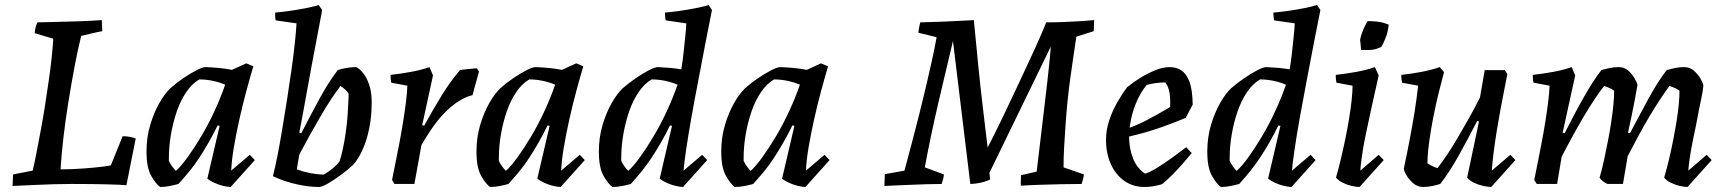

<svg xmlns="http://www.w3.org/2000/svg" viewBox="-20 -732 6856 764"><path d="M30 8Q31 -3 31 -14.5Q31 -26 32 -38L110 -53Q118 -86 126 -128.5Q134 -171 143 -218Q152 -265 159.5 -314.5Q167 -364 174 -411.5Q181 -459 185.5 -501.5Q190 -544 192 -578L118 -600Q119 -614 122 -624.5Q125 -635 129 -643Q170 -644 213.5 -645Q257 -646 300 -647.5Q343 -649 385 -652Q386 -641 386 -630Q386 -619 387 -608Q370 -605 344.5 -599Q319 -593 303 -589Q290 -537 277 -468.5Q264 -400 252 -325.5Q240 -251 232 -181Q224 -111 221 -58Q244 -58 266.5 -59Q289 -60 311 -61.5Q333 -63 352.5 -65Q372 -67 389.5 -69Q407 -71 421 -74L468 -190Q482 -190 496 -187.5Q510 -185 520 -181L483 5Q464 3 405 1.5Q346 0 265 0Q230 0 195.5 1Q161 2 130 3.5Q99 5 73.5 6Q48 7 30 8Z M617 12Q600 0 581.5 -32.5Q563 -65 563 -129Q563 -185 577.5 -234Q592 -283 613.5 -321Q635 -359 658 -381Q680 -401 708 -420Q736 -439 761 -452Q786 -465 798 -465Q825 -464 851.5 -461.5Q878 -459 903 -454L960 -480L988 -468Q974 -421 959.5 -367Q945 -313 932.5 -257Q920 -201 911 -148.5Q902 -96 900 -53L974 -116L994 -95L898 12Q886 12 867.5 7.5Q849 3 832 -5Q815 -13 805 -21L854 -231L846 -233Q828 -196 809.5 -164Q791 -132 772.5 -103.5Q754 -75 733 -49.5Q712 -24 690 0Q676 4 656.5 8Q637 12 617 12ZM680 -52Q701 -71 727 -107Q753 -143 781 -190Q809 -237 833.5 -290Q858 -343 876 -395Q853 -405 826 -410.5Q799 -416 773 -416Q744 -399 721.5 -366Q699 -333 684 -290Q669 -247 660.5 -198.5Q652 -150 652 -102Q652 -99 652 -97Q652 -95 652 -92Q657 -81 664.5 -70.5Q672 -60 680 -52Z M1250 12Q1206 12 1157 0.5Q1108 -11 1066 -31Q1075 -66 1084.5 -114.5Q1094 -163 1103.5 -220.5Q1113 -278 1122.5 -338Q1132 -398 1140 -455Q1148 -512 1153 -559Q1158 -606 1160 -639L1077 -651Q1074 -664 1075 -682Q1100 -684 1131.5 -688.5Q1163 -693 1194.5 -699Q1226 -705 1248 -712L1262 -692Q1252 -638 1241 -581Q1230 -524 1219.5 -467.5Q1209 -411 1199 -355Q1192 -316 1185 -278Q1178 -240 1171 -204L1179 -202Q1197 -237 1215 -271.5Q1233 -306 1251.5 -339.5Q1270 -373 1288 -401.5Q1306 -430 1324 -453Q1338 -458 1358 -461.5Q1378 -465 1397 -465Q1409 -460 1423.5 -443Q1438 -426 1448.5 -396.5Q1459 -367 1459 -325Q1459 -270 1449.5 -222.5Q1440 -175 1423.5 -138Q1407 -101 1387 -78Q1365 -57 1338 -37Q1311 -17 1287 -3Q1263 11 1250 12ZM1268 -37Q1287 -48 1304 -62Q1321 -76 1331 -90Q1338 -110 1344.5 -140.5Q1351 -171 1356 -206.5Q1361 -242 1363.5 -278Q1366 -314 1367 -344Q1367 -349 1367 -352.5Q1367 -356 1367 -360Q1361 -369 1352 -377Q1343 -385 1335 -390Q1317 -367 1297 -336.5Q1277 -306 1256 -270Q1235 -234 1213.5 -195.5Q1192 -157 1171 -117L1161 -58Q1189 -48 1215 -43Q1241 -38 1268 -37Z M1550 0 1540 -16Q1545 -41 1552.5 -78Q1560 -115 1568 -156.5Q1576 -198 1583 -241Q1590 -284 1595 -323Q1600 -362 1601 -391L1537 -403Q1534 -416 1534 -434Q1571 -438 1613 -445.5Q1655 -453 1689 -465L1703 -432L1660 -234L1668 -232Q1687 -267 1704.5 -297Q1722 -327 1739 -354.5Q1756 -382 1773.5 -406Q1791 -430 1810 -453Q1820 -455 1832 -456Q1844 -457 1856.5 -458.5Q1869 -460 1878 -460L1886 -447L1860 -353Q1849 -351 1838 -346.5Q1827 -342 1816.5 -336Q1806 -330 1794 -322Q1776 -309 1758.5 -292.5Q1741 -276 1724 -255Q1707 -234 1690.5 -209Q1674 -184 1657 -155L1629 0Z M1930 12Q1913 0 1894.5 -32.5Q1876 -65 1876 -129Q1876 -185 1890.5 -234Q1905 -283 1926.5 -321Q1948 -359 1971 -381Q1993 -401 2021 -420Q2049 -439 2074 -452Q2099 -465 2111 -465Q2138 -464 2164.5 -461.5Q2191 -459 2216 -454L2273 -480L2301 -468Q2287 -421 2272.5 -367Q2258 -313 2245.5 -257Q2233 -201 2224 -148.5Q2215 -96 2213 -53L2287 -116L2307 -95L2211 12Q2199 12 2180.5 7.5Q2162 3 2145 -5Q2128 -13 2118 -21L2167 -231L2159 -233Q2141 -196 2122.5 -164Q2104 -132 2085.5 -103.5Q2067 -75 2046 -49.5Q2025 -24 2003 0Q1989 4 1969.5 8Q1950 12 1930 12ZM1993 -52Q2014 -71 2040 -107Q2066 -143 2094 -190Q2122 -237 2146.5 -290Q2171 -343 2189 -395Q2166 -405 2139 -410.5Q2112 -416 2086 -416Q2057 -399 2034.5 -366Q2012 -333 1997 -290Q1982 -247 1973.5 -198.5Q1965 -150 1965 -102Q1965 -99 1965 -97Q1965 -95 1965 -92Q1970 -81 1977.5 -70.5Q1985 -60 1993 -52Z M2417 12Q2400 0 2381.5 -32.5Q2363 -65 2363 -129Q2363 -185 2377.5 -234Q2392 -283 2413.5 -321Q2435 -359 2458 -381Q2480 -400 2508 -419.5Q2536 -439 2561 -452Q2586 -465 2598 -465Q2622 -464 2645 -462Q2668 -460 2691 -456Q2697 -493 2700.5 -527Q2704 -561 2707 -589Q2710 -617 2711 -639L2629 -651Q2626 -664 2626 -682Q2652 -684 2683.5 -688.5Q2715 -693 2746 -699Q2777 -705 2800 -712L2813 -692Q2801 -634 2787 -560Q2773 -486 2758 -408.5Q2743 -331 2730.5 -260.5Q2718 -190 2710 -135Q2702 -80 2700 -53L2774 -116L2794 -95L2698 12Q2686 12 2667.5 7.5Q2649 3 2632 -5Q2615 -13 2605 -21L2654 -231L2646 -233Q2628 -196 2609.5 -164Q2591 -132 2572.5 -104Q2554 -76 2533 -50Q2512 -24 2490 0Q2476 4 2456.5 8Q2437 12 2417 12ZM2480 -52Q2501 -71 2527 -107Q2553 -143 2581 -190Q2609 -237 2633.5 -290Q2658 -343 2676 -395Q2653 -405 2626 -410.5Q2599 -416 2573 -416Q2544 -399 2521.5 -366Q2499 -333 2484 -290Q2469 -247 2460.5 -198.5Q2452 -150 2452 -102Q2452 -99 2452 -97Q2452 -95 2452 -92Q2457 -81 2464.5 -70.5Q2472 -60 2480 -52Z M2904 12Q2887 0 2868.5 -32.5Q2850 -65 2850 -129Q2850 -185 2864.5 -234Q2879 -283 2900.5 -321Q2922 -359 2945 -381Q2967 -401 2995 -420Q3023 -439 3048 -452Q3073 -465 3085 -465Q3112 -464 3138.5 -461.5Q3165 -459 3190 -454L3247 -480L3275 -468Q3261 -421 3246.5 -367Q3232 -313 3219.5 -257Q3207 -201 3198 -148.5Q3189 -96 3187 -53L3261 -116L3281 -95L3185 12Q3173 12 3154.5 7.5Q3136 3 3119 -5Q3102 -13 3092 -21L3141 -231L3133 -233Q3115 -196 3096.5 -164Q3078 -132 3059.5 -103.5Q3041 -75 3020 -49.5Q2999 -24 2977 0Q2963 4 2943.5 8Q2924 12 2904 12ZM2967 -52Q2988 -71 3014 -107Q3040 -143 3068 -190Q3096 -237 3120.5 -290Q3145 -343 3163 -395Q3140 -405 3113 -410.5Q3086 -416 3060 -416Q3031 -399 3008.5 -366Q2986 -333 2971 -290Q2956 -247 2947.5 -198.5Q2939 -150 2939 -102Q2939 -99 2939 -97Q2939 -95 2939 -92Q2944 -81 2951.5 -70.5Q2959 -60 2967 -52Z M3499 8Q3500 -4 3500 -15.5Q3500 -27 3501 -39L3579 -53Q3595 -112 3609.5 -167.5Q3624 -223 3637.5 -276Q3651 -329 3663 -380.5Q3675 -432 3686.5 -483Q3698 -534 3707 -584L3634 -602Q3636 -614 3638 -625.5Q3640 -637 3642 -643Q3681 -644 3722 -645.5Q3763 -647 3798.5 -649Q3834 -651 3855 -652Q3860 -606 3864 -561Q3868 -516 3872.5 -472.5Q3877 -429 3881.5 -386.5Q3886 -344 3891 -303.5Q3896 -263 3900.5 -223.5Q3905 -184 3910 -145Q3936 -195 3964.5 -254Q3993 -313 4021 -373Q4049 -433 4074 -486.5Q4099 -540 4117 -581Q4135 -622 4143 -643Q4177 -643 4214.5 -644.5Q4252 -646 4284 -648Q4316 -650 4334 -652Q4333 -641 4333 -630Q4333 -619 4332 -608L4263 -586Q4257 -545 4250.5 -502Q4244 -459 4238 -414.5Q4232 -370 4227.5 -325Q4223 -280 4220 -235.5Q4217 -191 4214.5 -148.5Q4212 -106 4212 -66L4293 -38Q4292 -27 4289 -17Q4286 -7 4284 0Q4248 0 4202 1Q4156 2 4112.5 3.5Q4069 5 4042 7Q4042 -4 4042 -14Q4042 -24 4043 -35L4105 -49Q4115 -133 4123 -199.5Q4131 -266 4137 -317.5Q4143 -369 4147.5 -407Q4152 -445 4154.5 -472.5Q4157 -500 4159 -518Q4161 -536 4161 -546L3917 -44L3920 -18Q3911 -13 3895.5 -8.5Q3880 -4 3865 -2Q3850 0 3841 0L3772 -569Q3757 -504 3741.5 -440Q3726 -376 3711.5 -313Q3697 -250 3684 -188Q3671 -126 3660 -66L3736 -38Q3735 -28 3732.5 -18Q3730 -8 3727 0Q3702 0 3668.5 1Q3635 2 3601.5 3.5Q3568 5 3540.5 6Q3513 7 3499 8Z M4535 12Q4488 12 4453.5 -12.5Q4419 -37 4400 -79.5Q4381 -122 4381 -176Q4381 -213 4393 -250.5Q4405 -288 4424.5 -322.5Q4444 -357 4465 -385Q4488 -404 4517 -422Q4546 -440 4577 -452.5Q4608 -465 4634 -465Q4660 -465 4680 -452.5Q4700 -440 4712.5 -408Q4725 -376 4726 -316L4698 -263Q4631 -235 4571 -215.5Q4511 -196 4445 -183L4444 -213Q4495 -229 4539.5 -252Q4584 -275 4636 -306Q4637 -325 4636 -342.5Q4635 -360 4631 -375Q4627 -390 4617 -404Q4599 -404 4580 -401.5Q4561 -399 4543 -394Q4522 -369 4506 -334.5Q4490 -300 4481.5 -261.5Q4473 -223 4473 -186Q4473 -142 4488 -103Q4503 -64 4536 -41Q4555 -46 4585.5 -65Q4616 -84 4647.5 -107Q4679 -130 4700 -146L4722 -123Q4709 -107 4689.5 -84.5Q4670 -62 4647.5 -39Q4625 -16 4604 1Q4587 6 4569.5 9Q4552 12 4535 12Z M4838 12Q4821 0 4802.5 -32.5Q4784 -65 4784 -129Q4784 -185 4798.5 -234Q4813 -283 4834.5 -321Q4856 -359 4879 -381Q4901 -400 4929 -419.5Q4957 -439 4982 -452Q5007 -465 5019 -465Q5043 -464 5066 -462Q5089 -460 5112 -456Q5118 -493 5121.5 -527Q5125 -561 5128 -589Q5131 -617 5132 -639L5050 -651Q5047 -664 5047 -682Q5073 -684 5104.5 -688.5Q5136 -693 5167 -699Q5198 -705 5221 -712L5234 -692Q5222 -634 5208 -560Q5194 -486 5179 -408.5Q5164 -331 5151.5 -260.5Q5139 -190 5131 -135Q5123 -80 5121 -53L5195 -116L5215 -95L5119 12Q5107 12 5088.5 7.5Q5070 3 5053 -5Q5036 -13 5026 -21L5075 -231L5067 -233Q5049 -196 5030.5 -164Q5012 -132 4993.5 -104Q4975 -76 4954 -50Q4933 -24 4911 0Q4897 4 4877.5 8Q4858 12 4838 12ZM4901 -52Q4922 -71 4948 -107Q4974 -143 5002 -190Q5030 -237 5054.5 -290Q5079 -343 5097 -395Q5074 -405 5047 -410.5Q5020 -416 4994 -416Q4965 -399 4942.5 -366Q4920 -333 4905 -290Q4890 -247 4881.5 -198.5Q4873 -150 4873 -102Q4873 -99 4873 -97Q4873 -95 4873 -92Q4878 -81 4885.5 -70.5Q4893 -60 4901 -52Z M5362 -391 5298 -403Q5295 -416 5295 -434Q5332 -438 5374.5 -445.5Q5417 -453 5451 -465L5466 -432Q5449 -357 5437 -301.5Q5425 -246 5416.5 -206Q5408 -166 5403.5 -138Q5399 -110 5396.5 -90Q5394 -70 5393 -53L5466 -116L5486 -95L5390 12Q5378 12 5359.5 8Q5341 4 5324 -4.5Q5307 -13 5296 -25Q5306 -59 5315.5 -99Q5325 -139 5333.5 -180.5Q5342 -222 5348.5 -261.5Q5355 -301 5358.5 -334.5Q5362 -368 5362 -391ZM5396 -533Q5396 -538 5395 -546Q5394 -554 5393.5 -561Q5393 -568 5392 -573Q5395 -590 5401 -605Q5407 -620 5413 -632Q5419 -644 5422 -648Q5443 -648 5459.5 -646Q5476 -644 5487.5 -640.5Q5499 -637 5506 -634Q5503 -604 5492.5 -578.5Q5482 -553 5476 -545Q5472 -543 5466 -541Q5460 -539 5452 -536Q5439 -533 5425.5 -533Q5412 -533 5396 -533Z M5643 12Q5621 12 5604.5 -2Q5588 -16 5577.5 -33Q5567 -50 5566 -61Q5572 -88 5577.5 -116Q5583 -144 5588.5 -172Q5594 -200 5599 -228.5Q5604 -257 5608.5 -284.5Q5613 -312 5616.5 -339Q5620 -366 5623 -391L5559 -403Q5556 -416 5556 -434Q5593 -438 5634 -445.5Q5675 -453 5709 -465L5726 -445Q5717 -411 5707 -371.5Q5697 -332 5688.5 -291Q5680 -250 5673.5 -211Q5667 -172 5663.5 -139Q5660 -106 5660 -82Q5668 -77 5678.5 -71.5Q5689 -66 5700 -63Q5718 -86 5739 -117.5Q5760 -149 5782 -186.5Q5804 -224 5826.5 -264Q5849 -304 5869 -344L5888 -453H5968L5978 -437Q5973 -411 5965.5 -373.5Q5958 -336 5950 -293Q5942 -250 5935 -206Q5928 -162 5923 -122Q5918 -82 5916 -53L5990 -116L6010 -95L5914 12Q5902 12 5883 8Q5864 4 5846 -4.5Q5828 -13 5818 -25L5865 -248L5858 -251Q5840 -216 5821.5 -181Q5803 -146 5784.5 -113Q5766 -80 5747.5 -51.5Q5729 -23 5711 0Q5695 5 5677.5 8.5Q5660 12 5643 12Z M6695 12Q6683 12 6665 8Q6647 4 6629.5 -4.5Q6612 -13 6602 -25Q6612 -59 6621 -97Q6630 -135 6637.5 -173Q6645 -211 6651 -247.5Q6657 -284 6660 -315.5Q6663 -347 6663 -371Q6657 -376 6646 -381Q6635 -386 6623 -390Q6606 -367 6585.5 -336Q6565 -305 6543 -268Q6521 -231 6499.5 -191Q6478 -151 6457 -111L6438 0H6376Q6366 -5 6358 -11Q6350 -17 6345 -25Q6355 -59 6363 -96.5Q6371 -134 6378.5 -172.5Q6386 -211 6391.5 -247.5Q6397 -284 6400 -315.5Q6403 -347 6403 -371Q6397 -376 6386 -381Q6375 -386 6363 -390Q6345 -367 6324 -335.5Q6303 -304 6281 -266.5Q6259 -229 6237 -189Q6215 -149 6194 -108L6176 0H6095L6085 -16Q6090 -41 6097.5 -78Q6105 -115 6113 -156.5Q6121 -198 6128 -241Q6135 -284 6140 -323Q6145 -362 6146 -391L6082 -403Q6079 -416 6079 -434Q6116 -438 6158 -445.5Q6200 -453 6234 -465L6248 -432L6198 -204L6206 -202Q6224 -237 6242 -271.5Q6260 -306 6279 -339.5Q6298 -373 6316 -401.5Q6334 -430 6352 -453Q6369 -458 6386 -461.5Q6403 -465 6421 -465Q6443 -465 6458.5 -451.5Q6474 -438 6483.5 -421.5Q6493 -405 6496 -395Q6492 -371 6486 -339.5Q6480 -308 6473 -273.5Q6466 -239 6458 -204L6466 -202Q6485 -237 6503 -271.5Q6521 -306 6539.5 -339.5Q6558 -373 6576 -401.5Q6594 -430 6612 -453Q6629 -458 6646.5 -461.5Q6664 -465 6681 -465Q6704 -465 6720 -451Q6736 -437 6746 -420Q6756 -403 6758 -392Q6756 -369 6750.5 -343.5Q6745 -318 6739.5 -290.5Q6734 -263 6729 -235Q6722 -202 6715.5 -169.5Q6709 -137 6704.5 -108Q6700 -79 6698 -53L6771 -116L6791 -95Z"/></svg>

Font: Labrada Medium
Style: Italic
Weight: 500
Italic angle: -7°
Designer: Mercedes Jáuregui
Foundry: Omnibus-Type Team
Version: Version 1.000